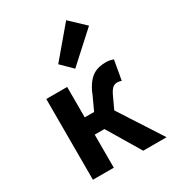

<svg xmlns="http://www.w3.org/2000/svg" viewBox="-191 -904 913 1011"><g transform="rotate(-30 265.0 -399.0)"><path d="M73 0H200V-201H259L379 0H521L353 -260L385 -329C405 -373 421 -380 441 -380C447 -380 454 -379 465 -375L486 -494C471 -499 457 -502 443 -502C381 -502 337 -483 298 -397H299L257 -306H200V-491H73ZM285 -553 461 -713 371 -798 219 -618Z"/></g></svg>

Font: Source Sans Pro SemBd
Style: Regular
Weight: 700
Designer: Paul D. Hunt
Foundry: Adobe Systems Incorporated
Version: Version 2.020;PS 2.0;hotconv 1.0.86;makeotf.lib2.5.63406